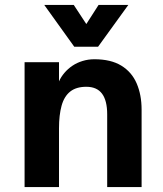

<svg xmlns="http://www.w3.org/2000/svg" viewBox="-20 -761 664 781"><path d="M80 0V-508H220V-430Q228 -448 242 -464.5Q256 -481 274.5 -493.5Q293 -506 316 -513Q339 -520 364 -520Q431 -520 473.5 -494Q516 -468 536 -421.5Q556 -375 556 -315V0H416V-296Q416 -352 395 -380Q374 -408 331 -408Q290 -408 265.5 -388.5Q241 -369 230.5 -331Q220 -293 220 -239V0ZM282 -571 160 -741H280L366 -610H297L381 -741H502L379 -571Z"/></svg>

Font: Inclusive Sans
Style: Regular
Weight: 400
Designer: Olivia King
Foundry: Olivia King
Version: Version 2.004